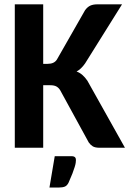

<svg xmlns="http://www.w3.org/2000/svg" viewBox="-20 -668 587 868"><path d="M46.9 0ZM175.3 -379.4H195.8Q225.1 -379.4 237.3 -398.9L364.7 -622.1Q375.5 -636.7 388.4 -642.6Q401.4 -648.4 419.9 -648.4H531.7L364.7 -381.3Q346.7 -355.5 326.2 -344.7Q340.8 -339.4 352.5 -329.1Q364.3 -318.8 375 -303.2L544.9 0H431.2Q409.7 0 399.2 -6.6Q388.7 -13.2 381.3 -23.9L252 -260.3Q244.6 -272 234.6 -277.3Q224.6 -282.7 207 -282.7H175.3V0H46.9V-648.4H175.3ZM303.2 38.1Q310.1 38.1 314.2 39.8Q318.4 41.5 320.3 44.4Q322.3 47.4 322.8 50.5Q323.2 53.7 323.2 56.6Q323.2 60.5 322.3 67.9Q321.3 75.2 317.6 87.2Q314 99.1 307.4 116.5Q300.8 133.8 290 157.7Q283.2 171.4 273.2 175.5Q263.2 179.7 247.6 179.7H203.6L227.5 38.1Z"/></svg>

Font: Carlito
Style: Bold
Weight: 700
Designer: Lukasz Dziedzic
Foundry: tyPoland Lukasz Dziedzic
Version: Version 1.104